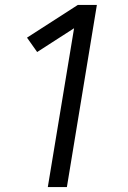

<svg xmlns="http://www.w3.org/2000/svg" viewBox="-20 -755 515 775"><path d="M173 0 279 -641 130 -545 89 -603 294 -735H371L250 0Z"/></svg>

Font: Iosevka QP
Style: Italic
Weight: 400
Italic angle: -9°
Designer: Belleve Invis
Foundry: Belleve Invis
Version: Version 20.0.0; ttfautohint (v1.8.4)